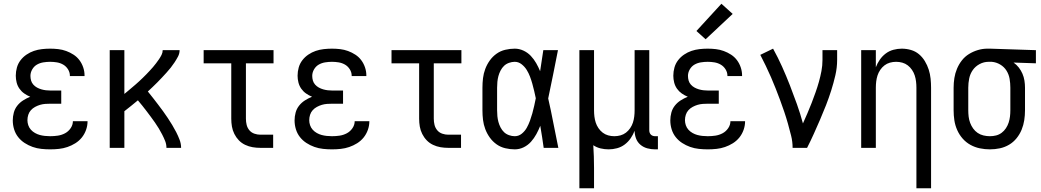

<svg xmlns="http://www.w3.org/2000/svg" viewBox="-20 -787 5540 1022"><path d="M247 8Q224 8 200 5.5Q176 3 153.5 -5Q131 -13 111 -26Q91 -39 76.5 -57.5Q62 -76 55 -99Q48 -122 48 -146Q48 -167 53.5 -187.5Q59 -208 72 -224.5Q85 -241 103 -252.5Q121 -264 141 -272Q124 -279 109 -289.5Q94 -300 83.5 -315Q73 -330 68.5 -348Q64 -366 64 -384Q64 -406 70 -427.5Q76 -449 89.5 -466.5Q103 -484 121.5 -496.5Q140 -509 160.5 -516Q181 -523 203 -525.5Q225 -528 247 -528Q269 -528 290.5 -525.5Q312 -523 332.5 -515.5Q353 -508 371.5 -496Q390 -484 403 -466.5Q416 -449 423 -428Q430 -407 430 -386Q430 -385 430 -384Q430 -383 430 -382H352Q352 -383 352 -383.5Q352 -384 352 -384Q352 -402 342 -418Q332 -434 316.5 -443Q301 -452 283 -455Q265 -458 247 -458Q229 -458 210.5 -455Q192 -452 176.5 -443Q161 -434 151.5 -417.5Q142 -401 142 -383Q142 -370 145.5 -358Q149 -346 157.5 -336.5Q166 -327 177 -321Q188 -315 200 -311.5Q212 -308 224.5 -306.5Q237 -305 250 -305H306V-235H250Q236 -235 221.5 -234Q207 -233 193.5 -229Q180 -225 167 -218Q154 -211 144.5 -200.5Q135 -190 130.5 -176Q126 -162 126 -147Q126 -134 130.5 -120.5Q135 -107 144.5 -96.5Q154 -86 166.5 -79Q179 -72 192 -68.5Q205 -65 219 -63.5Q233 -62 247 -62Q268 -62 288 -65Q308 -68 326 -77.5Q344 -87 356 -104.5Q368 -122 368 -142Q368 -142 368 -142Q368 -142 368 -142H446Q446 -142 446 -141.5Q446 -141 446 -141Q446 -118 438 -95.5Q430 -73 415.5 -55Q401 -37 381 -24.5Q361 -12 339 -4.5Q317 3 294 5.5Q271 8 247 8Z M564 0V-520H642V-287Q652 -295 662 -303.5Q672 -312 682 -320.5Q692 -329 702 -337.5Q712 -346 721.5 -355Q731 -364 740.5 -373Q750 -382 759 -391.5Q768 -401 777 -410.5Q786 -420 794.5 -430Q803 -440 811 -450.5Q819 -461 826.5 -472Q834 -483 840 -495Q846 -507 846 -520H936Q936 -502 927.5 -486Q919 -470 909.5 -455.5Q900 -441 889 -427Q878 -413 866 -400Q854 -387 842 -374Q830 -361 817.5 -348.5Q805 -336 792.5 -324Q780 -312 767 -300Q781 -283 794.5 -265.5Q808 -248 821.5 -230.5Q835 -213 848 -195Q861 -177 873 -159Q885 -141 896.5 -122Q908 -103 918 -83.5Q928 -64 936 -43Q944 -22 944 0H866Q866 -19 859 -36.5Q852 -54 843.5 -70.5Q835 -87 825.5 -103Q816 -119 805 -134.5Q794 -150 783 -165Q772 -180 760.5 -195Q749 -210 737.5 -224.5Q726 -239 714 -253Q696 -238 678 -223.5Q660 -209 642 -195V0Z M1366 0Q1345 0 1324.5 -3.5Q1304 -7 1285 -16Q1266 -25 1251.5 -40Q1237 -55 1227.5 -74Q1218 -93 1214.5 -113.5Q1211 -134 1211 -155V-450H1064V-520H1436V-450H1289V-155Q1289 -138 1293 -122Q1297 -106 1307.5 -93.5Q1318 -81 1334 -75.5Q1350 -70 1366 -70H1434V0Z M1747 8Q1724 8 1700 5.5Q1676 3 1653.5 -5Q1631 -13 1611 -26Q1591 -39 1576.5 -57.5Q1562 -76 1555 -99Q1548 -122 1548 -146Q1548 -167 1553.5 -187.5Q1559 -208 1572 -224.5Q1585 -241 1603 -252.5Q1621 -264 1641 -272Q1624 -279 1609 -289.5Q1594 -300 1583.5 -315Q1573 -330 1568.5 -348Q1564 -366 1564 -384Q1564 -406 1570 -427.5Q1576 -449 1589.5 -466.5Q1603 -484 1621.5 -496.5Q1640 -509 1660.5 -516Q1681 -523 1703 -525.5Q1725 -528 1747 -528Q1769 -528 1790.5 -525.5Q1812 -523 1832.5 -515.5Q1853 -508 1871.5 -496Q1890 -484 1903 -466.5Q1916 -449 1923 -428Q1930 -407 1930 -386Q1930 -385 1930 -384Q1930 -383 1930 -382H1852Q1852 -383 1852 -383.5Q1852 -384 1852 -384Q1852 -402 1842 -418Q1832 -434 1816.5 -443Q1801 -452 1783 -455Q1765 -458 1747 -458Q1729 -458 1710.5 -455Q1692 -452 1676.5 -443Q1661 -434 1651.5 -417.5Q1642 -401 1642 -383Q1642 -370 1645.5 -358Q1649 -346 1657.5 -336.5Q1666 -327 1677 -321Q1688 -315 1700 -311.5Q1712 -308 1724.5 -306.5Q1737 -305 1750 -305H1806V-235H1750Q1736 -235 1721.5 -234Q1707 -233 1693.5 -229Q1680 -225 1667 -218Q1654 -211 1644.5 -200.5Q1635 -190 1630.5 -176Q1626 -162 1626 -147Q1626 -134 1630.5 -120.5Q1635 -107 1644.5 -96.5Q1654 -86 1666.5 -79Q1679 -72 1692 -68.5Q1705 -65 1719 -63.5Q1733 -62 1747 -62Q1768 -62 1788 -65Q1808 -68 1826 -77.5Q1844 -87 1856 -104.5Q1868 -122 1868 -142Q1868 -142 1868 -142Q1868 -142 1868 -142H1946Q1946 -142 1946 -141.5Q1946 -141 1946 -141Q1946 -118 1938 -95.5Q1930 -73 1915.5 -55Q1901 -37 1881 -24.5Q1861 -12 1839 -4.5Q1817 3 1794 5.5Q1771 8 1747 8Z M2366 0Q2345 0 2324.5 -3.5Q2304 -7 2285 -16Q2266 -25 2251.5 -40Q2237 -55 2227.5 -74Q2218 -93 2214.5 -113.5Q2211 -134 2211 -155V-450H2064V-520H2436V-450H2289V-155Q2289 -138 2293 -122Q2297 -106 2307.5 -93.5Q2318 -81 2334 -75.5Q2350 -70 2366 -70H2434V0Z M2720 8Q2695 8 2669.5 2Q2644 -4 2623 -19Q2602 -34 2587 -55Q2572 -76 2563 -100Q2554 -124 2551 -149Q2548 -174 2548 -200V-320Q2548 -346 2551 -371Q2554 -396 2563 -420Q2572 -444 2587 -465Q2602 -486 2623 -501Q2644 -516 2669.5 -522Q2695 -528 2720 -528Q2744 -528 2766.5 -517.5Q2789 -507 2805.5 -489.5Q2822 -472 2834 -451Q2846 -430 2855 -408Q2859 -436 2863.5 -464Q2868 -492 2872 -520H2950Q2937 -456 2924.5 -391.5Q2912 -327 2898 -263Q2913 -198 2925.5 -132Q2938 -66 2952 0H2874Q2870 -29 2865.5 -58Q2861 -87 2856 -116V-118Q2847 -95 2835 -73Q2823 -51 2806.5 -32.5Q2790 -14 2767.5 -3Q2745 8 2720 8ZM2720 -62Q2741 -62 2757.5 -75.5Q2774 -89 2784 -107Q2794 -125 2801 -144.5Q2808 -164 2813.5 -183.5Q2819 -203 2823.5 -223.5Q2828 -244 2832 -264Q2828 -283 2823.5 -302.5Q2819 -322 2813.5 -341.5Q2808 -361 2801 -379.5Q2794 -398 2783.5 -415Q2773 -432 2756.5 -445Q2740 -458 2720 -458Q2705 -458 2689.5 -452.5Q2674 -447 2663 -436.5Q2652 -426 2644.5 -411.5Q2637 -397 2633 -382Q2629 -367 2627.5 -351.5Q2626 -336 2626 -320V-200Q2626 -184 2627.5 -168.5Q2629 -153 2633 -138Q2637 -123 2644.5 -108.5Q2652 -94 2663 -83.5Q2674 -73 2689.5 -67.5Q2705 -62 2720 -62Z M3064 215V-520H3142V-200Q3142 -183 3144 -166.5Q3146 -150 3151 -134.5Q3156 -119 3165.5 -105Q3175 -91 3188 -81Q3201 -71 3217 -66.5Q3233 -62 3250 -62Q3267 -62 3283 -66.5Q3299 -71 3312 -81Q3325 -91 3334.5 -105Q3344 -119 3349 -134.5Q3354 -150 3356 -166.5Q3358 -183 3358 -200V-520H3436V-93Q3436 -87 3438 -81Q3440 -75 3444.5 -70.5Q3449 -66 3455 -64Q3461 -62 3467 -62H3482V8H3467Q3446 8 3425.5 2.5Q3405 -3 3389 -16.5Q3373 -30 3365.5 -50Q3358 -70 3358 -91Q3350 -70 3337 -51Q3324 -32 3305.5 -18Q3287 -4 3264.5 2Q3242 8 3220 8Q3198 8 3177 3Q3156 -2 3138 -14Q3140 16 3141 46.5Q3142 77 3142 107V215Z M3747 8Q3724 8 3700 5.5Q3676 3 3653.5 -5Q3631 -13 3611 -26Q3591 -39 3576.5 -57.5Q3562 -76 3555 -99Q3548 -122 3548 -146Q3548 -167 3553.5 -187.5Q3559 -208 3572 -224.5Q3585 -241 3603 -252.5Q3621 -264 3641 -272Q3624 -279 3609 -289.5Q3594 -300 3583.5 -315Q3573 -330 3568.5 -348Q3564 -366 3564 -384Q3564 -406 3570 -427.5Q3576 -449 3589.5 -466.5Q3603 -484 3621.5 -496.5Q3640 -509 3660.5 -516Q3681 -523 3703 -525.5Q3725 -528 3747 -528Q3769 -528 3790.5 -525.5Q3812 -523 3832.5 -515.5Q3853 -508 3871.5 -496Q3890 -484 3903 -466.5Q3916 -449 3923 -428Q3930 -407 3930 -386Q3930 -385 3930 -384Q3930 -383 3930 -382H3852Q3852 -383 3852 -383.5Q3852 -384 3852 -384Q3852 -402 3842 -418Q3832 -434 3816.5 -443Q3801 -452 3783 -455Q3765 -458 3747 -458Q3729 -458 3710.5 -455Q3692 -452 3676.5 -443Q3661 -434 3651.5 -417.5Q3642 -401 3642 -383Q3642 -370 3645.5 -358Q3649 -346 3657.5 -336.5Q3666 -327 3677 -321Q3688 -315 3700 -311.5Q3712 -308 3724.5 -306.5Q3737 -305 3750 -305H3806V-235H3750Q3736 -235 3721.5 -234Q3707 -233 3693.5 -229Q3680 -225 3667 -218Q3654 -211 3644.5 -200.5Q3635 -190 3630.5 -176Q3626 -162 3626 -147Q3626 -134 3630.5 -120.5Q3635 -107 3644.5 -96.5Q3654 -86 3666.5 -79Q3679 -72 3692 -68.5Q3705 -65 3719 -63.5Q3733 -62 3747 -62Q3768 -62 3788 -65Q3808 -68 3826 -77.5Q3844 -87 3856 -104.5Q3868 -122 3868 -142Q3868 -142 3868 -142Q3868 -142 3868 -142H3946Q3946 -142 3946 -141.5Q3946 -141 3946 -141Q3946 -118 3938 -95.5Q3930 -73 3915.5 -55Q3901 -37 3881 -24.5Q3861 -12 3839 -4.5Q3817 3 3794 5.5Q3771 8 3747 8ZM3736 -578 3687 -622 3820 -767 3880 -713Z M4199 0Q4199 -33 4191 -65Q4183 -97 4174 -129Q4165 -161 4154.5 -192Q4144 -223 4132.5 -254Q4121 -285 4109 -315.5Q4097 -346 4084 -376Q4071 -406 4056.5 -436Q4042 -466 4027 -495L4095 -528Q4121 -481 4143 -432Q4165 -383 4184.5 -333Q4204 -283 4222 -232.5Q4240 -182 4254 -130Q4266 -157 4278 -184.5Q4290 -212 4300.5 -239.5Q4311 -267 4321 -295Q4331 -323 4339 -351.5Q4347 -380 4352.5 -409Q4358 -438 4358 -468V-520H4436V-468Q4436 -427 4426.5 -386Q4417 -345 4404.5 -305.5Q4392 -266 4377 -227.5Q4362 -189 4345.5 -151Q4329 -113 4312 -75Q4295 -37 4276 0Z M4858 215V-320Q4858 -337 4856 -353.5Q4854 -370 4849 -385.5Q4844 -401 4834.5 -415Q4825 -429 4812 -439Q4799 -449 4783 -453.5Q4767 -458 4750 -458Q4733 -458 4717 -453.5Q4701 -449 4688 -439Q4675 -429 4665.5 -415Q4656 -401 4651 -385.5Q4646 -370 4644 -353.5Q4642 -337 4642 -320V0H4564V-520H4642V-429Q4650 -450 4663 -469Q4676 -488 4694.5 -502Q4713 -516 4735.5 -522Q4758 -528 4780 -528Q4805 -528 4829 -521Q4853 -514 4871.5 -498.5Q4890 -483 4903 -461.5Q4916 -440 4923.5 -416.5Q4931 -393 4933.5 -368.5Q4936 -344 4936 -320V215Z M5249 8Q5222 8 5195.5 2.5Q5169 -3 5145.5 -16Q5122 -29 5104 -49.5Q5086 -70 5075 -95Q5064 -120 5060 -146.5Q5056 -173 5056 -200V-320Q5056 -346 5060 -371.5Q5064 -397 5074 -421Q5084 -445 5100 -465.5Q5116 -486 5138 -499.5Q5160 -513 5185 -520.5Q5210 -528 5236 -528Q5240 -528 5243.5 -528Q5247 -528 5250 -528L5494 -520V-450L5375 -454Q5391 -443 5403 -427.5Q5415 -412 5422.5 -394.5Q5430 -377 5433 -358Q5436 -339 5436 -320V-200Q5436 -173 5432 -147Q5428 -121 5418 -96.5Q5408 -72 5391 -51Q5374 -30 5351 -16.5Q5328 -3 5302 2.5Q5276 8 5249 8ZM5249 -62Q5266 -62 5282 -66Q5298 -70 5311.5 -80Q5325 -90 5334.5 -104.5Q5344 -119 5349 -134.5Q5354 -150 5356 -166.5Q5358 -183 5358 -200V-320Q5358 -344 5354 -367.5Q5350 -391 5337.5 -411Q5325 -431 5304 -443.5Q5283 -456 5259 -458H5250Q5248 -458 5246 -458Q5244 -458 5242 -458Q5217 -458 5194.5 -446Q5172 -434 5158 -414Q5144 -394 5139 -369.5Q5134 -345 5134 -320V-200Q5134 -183 5136 -166Q5138 -149 5144 -133Q5150 -117 5160 -103Q5170 -89 5184 -79.5Q5198 -70 5215 -66Q5232 -62 5249 -62Z"/></svg>

Font: Zed Sans
Style: Regular
Weight: 400
Designer: Belleve Invis
Foundry: Belleve Invis
Version: Version 1.0.0; ttfautohint (v1.8.4)